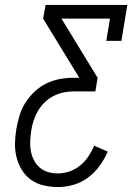

<svg xmlns="http://www.w3.org/2000/svg" viewBox="-20 -755 540 775"><path d="M214 0Q185 0 156.5 -6.5Q128 -13 105.5 -29Q83 -45 68.5 -68.5Q54 -92 47 -119.5Q40 -147 40.5 -176.5Q41 -206 46 -235Q51 -262 59 -289Q67 -316 82.5 -340.5Q98 -365 120 -385.5Q142 -406 168 -418.5Q194 -431 221.5 -436Q249 -441 276 -441H300L154 -680L164 -735H494L470 -590H409L424 -680H228L374 -441L365 -386H276Q256 -386 235 -381.5Q214 -377 195 -367Q176 -357 160 -341.5Q144 -326 133 -307Q122 -288 115.5 -268Q109 -248 106 -227Q103 -207 102 -186Q101 -165 104.5 -145.5Q108 -126 117 -108.5Q126 -91 140.5 -78.5Q155 -66 174 -60.5Q193 -55 214 -55Q237 -55 260.5 -63Q284 -71 303.5 -87Q323 -103 337 -124Q351 -145 360 -167L415 -143Q402 -113 382 -85.5Q362 -58 335 -38Q308 -18 276.5 -9Q245 0 214 0Z"/></svg>

Font: Iosevka Slab Light
Style: Italic
Weight: 300
Italic angle: -9°
Monospace: yes
Designer: Belleve Invis
Foundry: Belleve Invis
Version: Version 11.1.1; ttfautohint (v1.8.3)